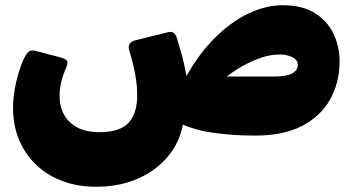

<svg xmlns="http://www.w3.org/2000/svg" viewBox="-20 -513 1350 735"><path d="M349 202Q276 202 217.5 179.5Q159 157 117 116.5Q75 76 52.5 21Q30 -34 30 -99Q30 -146 41 -195Q52 -244 69 -283Q80 -307 89.5 -315Q99 -323 117 -318L212 -293Q235 -287 237.5 -277.5Q240 -268 232 -251Q220 -223 214 -196.5Q208 -170 208 -147Q208 -106 225 -74.5Q242 -43 276 -25Q310 -7 361 -7Q441 -7 474 -45Q507 -83 505 -155Q505 -178 501.5 -203.5Q498 -229 491.5 -258Q485 -287 475 -319Q465 -350 499 -359L625 -390Q639 -393 646 -386.5Q653 -380 657 -368L675 -306Q681 -285 685.5 -264Q690 -243 694 -222Q740 -305 800.5 -366Q861 -427 928.5 -460Q996 -493 1062 -493Q1138 -493 1186 -462.5Q1234 -432 1257 -383Q1280 -334 1280 -279Q1280 -197 1243.5 -132Q1207 -67 1134.5 -30Q1062 7 952 6Q903 6 862 2.5Q821 -1 787.5 -6Q754 -11 727.5 -19Q701 -27 680 -36Q670 18 641 61.5Q612 105 568.5 136.5Q525 168 469.5 185Q414 202 349 202ZM848 -220H1028Q1077 -220 1098.5 -232Q1120 -244 1120 -264Q1120 -285 1096.5 -295.5Q1073 -306 1041 -304Q1011 -303 978 -291.5Q945 -280 912 -262Q879 -244 848 -220Z"/></svg>

Font: Rubik Black
Style: Italic
Weight: 900
Italic angle: -12°
Designer: Hubert and Fischer
Foundry: Hubert and Fischer
Version: Version 2.300;gftools[0.9.30]